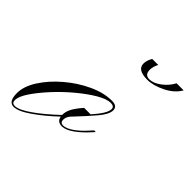

<svg xmlns="http://www.w3.org/2000/svg" viewBox="-172 -543 652 652"><g transform="rotate(45 154.0 -217.0)"><path d="M-18 7Q-43 7 -43 -34Q-43 -67 -19.5 -103.5Q4 -140 41.5 -172Q79 -204 122 -224Q165 -244 204 -244Q230 -244 230 -224Q230 -205 206 -176.5Q182 -148 146 -110Q144 -108 143 -107Q132 -95 132 -81Q132 -67 146 -67Q160 -67 180.5 -81Q201 -95 223 -120L232 -130H240L233 -122Q208 -94 185 -78Q162 -62 145 -62Q122 -62 119 -83Q80 -46 42 -19.5Q4 7 -18 7ZM-17 2Q2 2 38.5 -23.5Q75 -49 118 -90Q118 -106 126 -121.5Q134 -137 154 -160H185Q203 -180 213 -196Q223 -212 223 -223Q223 -236 206 -236Q187 -236 158 -219Q129 -202 96 -174.5Q63 -147 34.5 -116Q6 -85 -12.5 -57.5Q-31 -30 -31 -12Q-31 2 -17 2ZM317 -441H351Q335 -413 300.5 -396Q266 -379 238 -379Q190 -379 190 -409Q190 -424 200 -441H229Q225 -434 222.5 -425.5Q220 -417 220 -409Q220 -385 242 -385Q261 -385 283 -401.5Q305 -418 317 -441Z"/></g></svg>

Font: Ballet 72pt
Style: Regular
Weight: 400
Designer: Maximiliano R. Sproviero
Foundry: Omnibus-Type
Version: Version 1.100; ttfautohint (v1.8.3)